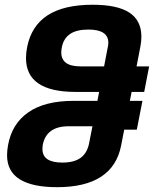

<svg xmlns="http://www.w3.org/2000/svg" viewBox="-20 -777 642 797"><path d="M216.8 0Q113.8 0 61.5 -33Q9.3 -65.9 9.3 -132.8Q9.3 -150.9 13.2 -173.3Q28.8 -262.7 97.2 -310.5Q165.5 -358.4 285.6 -358.4H384.3L391.6 -395.5H293Q87.9 -395.5 87.9 -536.1Q87.9 -546.4 89.1 -558.1Q90.3 -569.8 92.8 -582.5Q110.4 -669.9 177.7 -713.6Q245.1 -757.3 364.7 -757.3Q467.3 -757.3 517.1 -724.6Q566.9 -691.9 566.9 -624.5Q566.9 -605 562.5 -582.5L546.9 -501.5H599.1L578.6 -395.5H526.4L519 -358.4H571.3L547.9 -238.8H495.6L482.9 -173.3Q449.2 0 216.8 0ZM412.1 -501.5 427.7 -582.5Q429.7 -590.8 429.7 -599.1Q429.7 -654.3 347.2 -654.3Q297.9 -654.3 271 -636Q244.1 -617.7 236.8 -581.5Q235.8 -575.7 235.1 -570.3Q234.4 -564.9 234.4 -559.6Q234.4 -501.5 313.5 -501.5ZM238.8 -102.1Q287.6 -102.1 314.7 -121.8Q341.8 -141.6 349.6 -181.2L363.8 -252.9H265.1Q172.9 -252.9 157.7 -176.3Q156.2 -166.5 156.2 -158.2Q156.2 -102.1 238.8 -102.1Z"/></svg>

Font: Hack
Style: Bold Italic
Weight: 700
Italic angle: -11°
Monospace: yes
Designer: Christopher Simpkins
Foundry: Christopher Simpkins
Version: Version 2.017; ttfautohint (v1.4.1) -l 4 -r 80 -G 350 -x 0 -